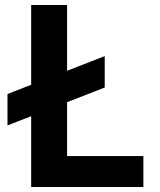

<svg xmlns="http://www.w3.org/2000/svg" viewBox="-20 -750 640 770"><path d="M10 -247V-373L400 -525V-399ZM105 0V-730H249V-124H555V0Z"/></svg>

Font: M PLUS Code Latin Expanded
Style: Bold
Weight: 700
Width: 7
Designer: Coji Morishita
Foundry: UNDERFOREST DESIGN
Version: Version 1.002; ttfautohint (v1.8.3)